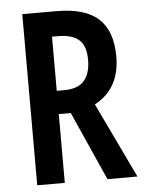

<svg xmlns="http://www.w3.org/2000/svg" viewBox="-52 -849 600 798"><g transform="rotate(-5 248.0 -450.0)"><path d="M214 -807Q333 -807 389 -755.5Q445 -704 445 -598Q445 -463 339 -407L489 -93H364L236 -380H186V-93H71V-807ZM210 -703H186V-477H216Q275 -477 301 -507.5Q327 -538 327 -594Q327 -653 298 -678Q269 -703 210 -703Z"/></g></svg>

Font: Noto Sans Kannada UI ExtraCondensed SemiBold
Style: Regular
Weight: 600
Width: 2
Designer: Jelle Bosma - Monotype Design Team
Foundry: Monotype Imaging Inc.
Version: Version 2.005; ttfautohint (v1.8.4.7-5d5b)